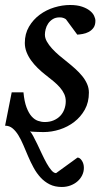

<svg xmlns="http://www.w3.org/2000/svg" viewBox="-31 -514 421 765"><path d="M349.1 -431.2Q349.1 -413.6 341.3 -403.1Q333.5 -392.6 322.3 -386.7Q311 -380.9 298.6 -378.7Q286.1 -376.5 276.9 -376L231.9 -437Q229 -439.5 222.7 -442.1Q216.3 -444.8 207 -444.8Q190.4 -444.8 179.2 -437.7Q168 -430.7 160.9 -420.2Q153.8 -409.7 150.9 -397.7Q147.9 -385.7 147.9 -376Q147.9 -362.3 155.8 -348.4Q163.6 -334.5 176.3 -320.6Q189 -306.6 204.8 -293.2Q220.7 -279.8 236.8 -267.1Q253.4 -253.9 268.8 -240Q284.2 -226.1 296.4 -211.2Q308.6 -196.3 315.9 -179.7Q323.2 -163.1 323.2 -145Q323.2 -106.4 306.9 -77.1Q290.5 -47.9 264.6 -28.1Q238.8 -8.3 206.8 2Q174.8 12.2 142.6 12.2Q139.6 12.2 131.6 12Q123.5 11.7 114.7 11.5Q106 11.2 98.1 10.7Q90.3 10.3 88.4 9.3Q93.8 14.2 101.3 28.1Q108.9 42 117.7 60.5Q126.5 79.1 136 99.4Q145.5 119.6 155 136.7Q164.6 153.8 174.1 164.8Q183.6 175.8 192.4 175.8L277.8 113.8Q287.1 113.8 295.2 126Q303.2 138.2 303.2 154.8Q303.2 170.4 296.4 184.3Q289.6 198.2 277.8 208.5Q266.1 218.8 250 224.9Q233.9 231 215.3 231Q187.5 231 166.7 220.5Q146 210 130.4 192.9Q114.7 175.8 102.8 153.8Q90.8 131.8 81.1 108.9Q71.3 85.9 62 64Q52.7 42 42.2 24.9Q31.7 7.8 19 -2.7Q6.3 -13.2 -10.7 -13.2L15.6 -146H62.5Q65.9 -109.4 74.7 -86.2Q83.5 -63 95.2 -50Q106.9 -37.1 120.4 -32.5Q133.8 -27.8 147.5 -27.8Q167 -27.8 182.6 -34.4Q198.2 -41 209 -52.2Q219.7 -63.5 225.3 -78.6Q231 -93.8 231 -110.8Q231 -126 224.9 -139.4Q218.8 -152.8 207.8 -165.5Q196.8 -178.2 181.6 -190.7Q166.5 -203.1 148.9 -216.8Q133.3 -229 118.9 -243.2Q104.5 -257.3 93 -273.2Q81.5 -289.1 74.7 -306.6Q67.9 -324.2 67.9 -342.8Q67.9 -379.4 84.5 -407.7Q101.1 -436 127.2 -455.3Q153.3 -474.6 185.3 -484.4Q217.3 -494.1 248 -494.1Q276.4 -494.1 295.7 -487.5Q314.9 -481 326.9 -471.4Q338.9 -461.9 344 -450.9Q349.1 -439.9 349.1 -431.2Z"/></svg>

Font: Charis SIL Afr
Style: Italic
Weight: 400
Italic angle: -11°
Foundry: SIL International
Version: Version 5.000